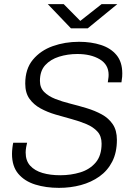

<svg xmlns="http://www.w3.org/2000/svg" viewBox="-20 -898 640 928"><path d="M265 10Q202 10 150.5 -6Q99 -22 68.5 -58Q38 -94 38 -154Q38 -167 40 -184Q42 -201 44 -208H111Q109 -202 106.5 -187Q104 -172 104 -161Q104 -121 126 -97Q148 -73 185.5 -62Q223 -51 271 -51Q323 -51 368.5 -65Q414 -79 442.5 -112.5Q471 -146 471 -204Q471 -240 451 -262Q431 -284 398 -298Q365 -312 326 -322.5Q287 -333 248 -344.5Q209 -356 176 -374Q143 -392 122.5 -420.5Q102 -449 102 -494Q102 -565 139 -609.5Q176 -654 235 -675Q294 -696 362 -696Q421 -696 468.5 -680.5Q516 -665 543.5 -631.5Q571 -598 571 -543Q571 -536 570.5 -527Q570 -518 567 -500H501Q504 -519 504.5 -525.5Q505 -532 505 -536Q505 -586 462 -611.5Q419 -637 354 -637Q307 -637 265.5 -624Q224 -611 198.5 -583Q173 -555 173 -507Q173 -474 193.5 -453.5Q214 -433 247 -420Q280 -407 320 -397Q360 -387 399.5 -375Q439 -363 472 -345Q505 -327 525 -297.5Q545 -268 545 -222Q545 -161 522.5 -117Q500 -73 460.5 -45Q421 -17 371 -3.5Q321 10 265 10ZM323 -761 211 -878H288L368 -797L471 -878H547L404 -761Z"/></svg>

Font: Chivo Mono Medium ExtraLight
Style: Italic
Weight: 250
Italic angle: -8.05°
Monospace: yes
Version: Version 1.008